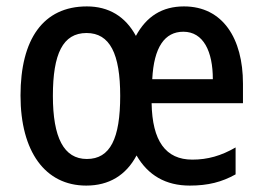

<svg xmlns="http://www.w3.org/2000/svg" viewBox="-20 -569 821 599"><path d="M554 -549C486 -549 437 -518 404 -457C371 -518 319 -549 251 -549C115 -549 44 -447 44 -271C44 -96 121 10 249 10C320 10 373 -22 406 -84C442 -22 497 10 572 10C629 10 672 -1 715 -25V-109C670 -83 628 -71 580 -71C497 -71 455 -129 453 -247H738V-308C738 -449 675 -549 554 -549ZM552 -470C615 -470 644 -408 644 -322H455C460 -422 494 -470 552 -470ZM250 -466C323 -466 355 -401 355 -270C355 -137 324 -73 251 -73C179 -73 145 -140 145 -270C145 -401 176 -466 250 -466Z"/></svg>

Font: Noto Sans Myanmar UI Condensed Medium
Style: Regular
Weight: 500
Width: 3
Designer: Monotype Design Team
Foundry: Monotype Imaging Inc.
Version: Version 2.103